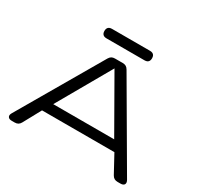

<svg xmlns="http://www.w3.org/2000/svg" viewBox="-189 -1143 1401 1364"><g transform="rotate(30 511.0 -461.0)"><path d="M38.6 -46.9 432.6 -723.1Q440.9 -737.3 451.9 -743.7Q462.9 -750 479 -750H543Q559.1 -750 570.1 -743.7Q581.1 -737.3 589.4 -723.1L983.9 -46.9Q995.6 -26.4 988 -13.2Q980.5 0 957 0H933.1Q917 0 905.8 -6.6Q894.5 -13.2 886.7 -27.3L808.1 -171.9H214.4L135.7 -27.3Q127.9 -13.2 116.7 -6.6Q105.5 0 89.4 0H65.4Q42 0 34.2 -13.2Q26.4 -26.4 38.6 -46.9ZM761.2 -250 511.2 -687.5 261.2 -250ZM355 -921.9H667.5Q680.2 -921.9 689 -917.5Q697.8 -913.1 702.1 -904.3Q706.5 -895.5 706.5 -882.8Q706.5 -870.1 702.1 -861.3Q697.8 -852.5 689 -848.1Q680.2 -843.8 667.5 -843.8H355Q342.3 -843.8 333.5 -848.1Q324.7 -852.5 320.3 -861.3Q315.9 -870.1 315.9 -882.8Q315.9 -895.5 320.3 -904.3Q324.7 -913.1 333.5 -917.5Q342.3 -921.9 355 -921.9Z"/></g></svg>

Font: Gyrochrome
Style: Regular
Weight: 400
Designer: David Moles
Foundry: David Moles
Version: Version 1.005;Glyphs 3.2.3 (3260)